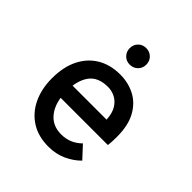

<svg xmlns="http://www.w3.org/2000/svg" viewBox="-196 -857 1008 1008"><g transform="rotate(45 308.0 -353.0)"><path d="M319 12Q243.5 12 189.8 -22.2Q136 -56.5 107.2 -117Q78.5 -177.5 78.5 -256Q78.5 -339.5 108.2 -399.2Q138 -459 191.8 -491Q245.5 -523 319 -523Q379 -523 428.8 -497Q478.5 -471 508 -417.2Q537.5 -363.5 537.5 -280Q537.5 -267.5 537 -250.8Q536.5 -234 534 -215H158.5V-304.5H435Q432.5 -351 414.8 -379Q397 -407 371.5 -419.2Q346 -431.5 319 -431.5Q246 -431.5 213 -385.8Q180 -340 180 -262Q180 -179.5 217 -130.2Q254 -81 320.5 -81Q353 -81 381.5 -92.2Q410 -103.5 435.5 -128.5L497 -62Q465 -29.5 420 -8.8Q375 12 319 12ZM316.5 -594.5Q290.5 -594.5 273 -612.2Q255.5 -630 255.5 -656Q255.5 -682.5 273 -700Q290.5 -717.5 316.5 -717.5Q343 -717.5 360.8 -700Q378.5 -682.5 378.5 -656Q378.5 -630 360.8 -612.2Q343 -594.5 316.5 -594.5Z"/></g></svg>

Font: Overpass Mono SemiBold
Style: Regular
Weight: 600
Monospace: yes
Designer: Delve Withrington, Dave Bailey
Foundry: Delve Fonts LLC
Version: Version 4.000